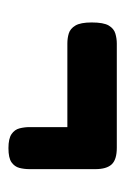

<svg xmlns="http://www.w3.org/2000/svg" viewBox="61 -484 303 466"><g transform="rotate(90 213.0 -251.5)"><path d="M340 -120Q317 -120 306 -127.5Q295 -135 292 -147Q289 -159 289 -171V-263H86Q73 -263 61.5 -266.5Q50 -270 42.5 -282.5Q35 -295 35 -322Q35 -351 42.5 -363.5Q50 -376 62 -379.5Q74 -383 86 -383H339Q368 -383 379.5 -370.5Q391 -358 391 -331V-171Q391 -158 388 -146.5Q385 -135 374.5 -127.5Q364 -120 340 -120Z"/></g></svg>

Font: Fredoka Condensed Medium
Style: Regular
Weight: 500
Width: 3
Designer: Ben Nathan
Foundry: Milena B. Brandão, Ben Nathan
Version: Version 2.001